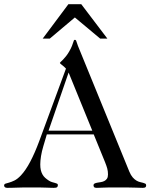

<svg xmlns="http://www.w3.org/2000/svg" viewBox="-34 -904 725 926"><path d="M296.9 -554.2 200.2 -273.9H411.1ZM191.9 -255.9 174.8 -198.2Q167.5 -173.8 163.8 -150.9Q160.2 -127.9 160.2 -110.8Q160.2 -95.7 162.8 -84Q165.5 -72.3 170.7 -63Q175.8 -53.7 183.6 -46.6Q191.4 -39.6 201.2 -33.2Q209.5 -27.8 217.3 -25.6Q225.1 -23.4 231.4 -21.7Q237.8 -20 241.5 -18.1Q245.1 -16.1 245.1 -11.2Q245.1 -4.4 241.2 -1.2Q237.3 2 225.1 2Q220.2 2 212.2 1.7Q204.1 1.5 191.2 1Q178.2 0.5 159.9 0.2Q141.6 0 116.2 0Q92.8 0 76.2 0.2Q59.6 0.5 46.6 1Q33.7 1.5 23.2 1.7Q12.7 2 1 2Q-7.3 2 -10.7 -1.5Q-14.2 -4.9 -14.2 -8.8Q-14.2 -16.1 -7.6 -18.3Q-1 -20.5 10 -23.4Q21 -26.4 35.6 -33.4Q50.3 -40.5 66.9 -58.1Q90.3 -83 112.3 -125Q134.3 -167 154.8 -222.2L284.2 -573.2Q279.3 -578.6 274.2 -583Q269 -587.4 264.6 -590.8Q260.3 -594.2 257.6 -596.7Q254.9 -599.1 254.9 -601.1Q254.9 -602.1 259.3 -606Q263.7 -609.9 270.3 -616.7Q276.9 -623.5 284.7 -633.3Q292.5 -643.1 299.8 -655.8Q309.1 -671.9 313.2 -682.9Q317.4 -693.8 319.3 -700.2Q321.3 -706.5 322.5 -709.2Q323.7 -711.9 327.1 -711.9Q332.5 -711.9 334.2 -705.1Q335.9 -698.2 341.8 -683.1L589.8 -76.2Q597.2 -58.6 606 -48.6Q614.7 -38.6 623.8 -33.2Q632.8 -27.8 641.4 -25.9Q649.9 -23.9 656.5 -22.2Q663.1 -20.5 667 -18.3Q670.9 -16.1 670.9 -9.8Q670.9 -3.9 667.5 -1Q664.1 2 654.8 2Q650.9 2 642.8 1.7Q634.8 1.5 620.4 1Q606 0.5 583.5 0.2Q561 0 527.8 0Q504.4 0 488.3 0.2Q472.2 0.5 461.2 1Q450.2 1.5 443.4 1.7Q436.5 2 432.1 2Q422.9 2 419.9 -1.7Q417 -5.4 417 -9.8Q417 -16.1 422.1 -18.8Q427.2 -21.5 435.1 -22.9Q442.9 -24.4 451.9 -25.6Q460.9 -26.9 468.8 -30.8Q476.6 -34.7 481.7 -42Q486.8 -49.3 486.8 -63Q486.8 -78.1 483.2 -91.6Q479.5 -105 472.2 -123L418 -255.9ZM206.1 -717.8H171.9L295.9 -883.8H357.9L483.9 -717.8H449.2L327.1 -819.8Z"/></svg>

Font: XB Zar
Style: Regular
Weight: 400
Designer: Behnam
Foundry: Irmug
Version: Version 8.005 2009